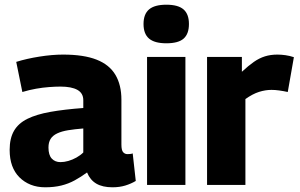

<svg xmlns="http://www.w3.org/2000/svg" viewBox="-20 -786 1273 816"><path d="M21 -149Q21 -198 39.5 -230Q58 -262 96.5 -281Q135 -300 194 -310.5Q253 -321 334 -327V-360Q334 -390 309 -404Q284 -418 237 -418Q216 -418 189 -416Q162 -414 133.5 -409Q105 -404 75 -395L49 -523Q94 -537 148 -545.5Q202 -554 248 -554Q336 -554 390.5 -532.5Q445 -511 470.5 -468Q496 -425 496 -362V-172Q496 -147 503.5 -139Q511 -131 521 -131Q526 -131 532.5 -131.5Q539 -132 544 -134L557 -17Q537 -5 512.5 2.5Q488 10 458 10Q416 10 389.5 -5.5Q363 -21 350 -53Q324 -34 297.5 -19.5Q271 -5 240.5 2.5Q210 10 172 10Q138 10 110.5 -1Q83 -12 62.5 -32.5Q42 -53 31.5 -82Q21 -111 21 -149ZM186 -159Q186 -127 200 -112Q214 -97 237 -97Q253 -97 270.5 -102Q288 -107 305 -116.5Q322 -126 334 -138V-240Q297 -237 269.5 -232.5Q242 -228 223 -219Q204 -210 195 -195.5Q186 -181 186 -159Z M687 -602Q637 -602 613.5 -622Q590 -642 590 -684Q590 -726 613.5 -746Q637 -766 687 -766Q737 -766 760 -746Q783 -726 783 -684Q783 -642 760.5 -622Q738 -602 687 -602ZM605 0V-544H768V0Z M1008 -544V-481Q1036 -507 1059 -523Q1082 -539 1106 -546.5Q1130 -554 1159 -554Q1175 -554 1193 -551.5Q1211 -549 1229 -543L1203 -395Q1185 -399 1167 -401.5Q1149 -404 1134 -404Q1108 -404 1081 -395.5Q1054 -387 1023 -365V0H860V-544Z"/></svg>

Font: Georama ExtraCondensed Thin
Style: Bold
Weight: 700
Version: Version 1.001